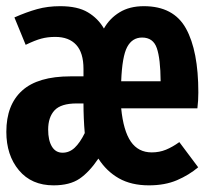

<svg xmlns="http://www.w3.org/2000/svg" viewBox="-26 -568 646 606"><path d="M428 -548.5Q522 -548.5 561 -478Q600 -407.5 600 -276Q600 -250 597 -226H356.5Q363.5 -155 387 -121Q410.5 -87 453 -87Q477 -87 497.8 -95.5Q518.5 -104 540 -119.5L599.5 -40Q570.5 -15.5 532.5 0.8Q494.5 17 444 17Q388.5 17 349.2 -5.2Q310 -27.5 284.5 -67.5Q255.5 -24.5 224.8 -3.8Q194 17 143 17Q73.5 17 33.8 -30.5Q-6 -78 -6 -152Q-6 -237 43.8 -282Q93.5 -327 196.5 -327H237.5V-350.5Q237.5 -401.5 214.5 -426.5Q191.5 -451.5 148.5 -451.5Q124.5 -451.5 104.8 -446.2Q85 -441 55 -426.5L19.5 -513Q58 -530 91.2 -539.2Q124.5 -548.5 164 -548.5Q219 -548.5 251.2 -529.2Q283.5 -510 302 -478Q320 -510 351.5 -529.2Q383 -548.5 428 -548.5ZM237.5 -241.5H216Q166.5 -241.5 146.2 -219.8Q126 -198 126 -159Q126 -125 137.8 -105.5Q149.5 -86 171.5 -86Q193 -86 209.8 -101.8Q226.5 -117.5 241.5 -148Q239.5 -170.5 238.5 -194.8Q237.5 -219 237.5 -241.5ZM422.5 -449.5Q391.5 -449.5 375.5 -419.8Q359.5 -390 356.5 -311.5H481Q480.5 -382.5 469 -416Q457.5 -449.5 422.5 -449.5Z"/></svg>

Font: Fira Code Light
Style: Bold
Weight: 700
Monospace: yes
Version: Version 5.002